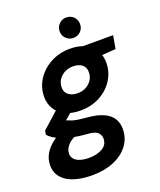

<svg xmlns="http://www.w3.org/2000/svg" viewBox="-195 -789 935 1122"><g transform="rotate(-20 273.0 -227.5)"><path d="M184 232Q119 232 71 216.5Q23 201 -3.5 170Q-30 139 -30 93Q-30 51 -7 16Q16 -19 57 -46.5Q98 -74 155 -94L192 -28Q142 -11 119.5 14.5Q97 40 97 67Q97 87 110 101.5Q123 116 146.5 123Q170 130 200 130Q249 130 283 110.5Q317 91 317 52Q317 30 300.5 14Q284 -2 234 -5Q190 -8 153.5 -15.5Q117 -23 88.5 -33.5Q60 -44 39.5 -57Q19 -70 8 -84L12 -108L136 -219L224 -188L80 -65L129 -134Q140 -126 152 -120.5Q164 -115 179.5 -110Q195 -105 216.5 -102Q238 -99 269 -96Q330 -91 368.5 -73.5Q407 -56 424.5 -28Q442 0 442 38Q442 95 409 139Q376 183 317.5 207.5Q259 232 184 232ZM248 -147Q192 -147 153.5 -166Q115 -185 94.5 -218.5Q74 -252 74 -294Q74 -354 106 -402.5Q138 -451 191.5 -479.5Q245 -508 312 -508Q367 -508 406 -488.5Q445 -469 464.5 -435.5Q484 -402 484 -360Q484 -301 452.5 -252Q421 -203 367.5 -175Q314 -147 248 -147ZM266 -248Q310 -248 339.5 -275Q369 -302 369 -343Q369 -373 348 -389Q327 -405 294 -405Q249 -405 219 -378Q189 -351 189 -310Q189 -281 210.5 -264.5Q232 -248 266 -248ZM375 -401 369 -496H576L562 -415ZM354 -560Q327 -560 308.5 -578.5Q290 -597 290 -623Q290 -650 308.5 -668.5Q327 -687 353 -687Q381 -687 399 -668.5Q417 -650 417 -623Q417 -597 399 -578.5Q381 -560 354 -560Z"/></g></svg>

Font: DM Sans 24pt
Style: Bold Italic
Weight: 700
Italic angle: -10°
Designer: Colophon Foundry, Jonny Pinhorn
Foundry: Colophon Foundry
Version: Version 4.004;gftools[0.9.30]